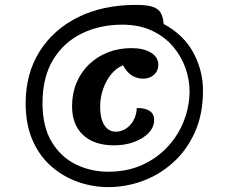

<svg xmlns="http://www.w3.org/2000/svg" viewBox="-20 -916 936 786"><path d="M424 -150Q359 -150 298.5 -171.5Q238 -193 189.5 -235.5Q141 -278 113 -342.5Q85 -407 85 -493Q85 -614 141.5 -704.5Q198 -795 299.5 -845.5Q401 -896 537 -896Q584 -896 607 -887.5Q630 -879 639 -861.5Q648 -844 650 -818Q733 -773 772 -699.5Q811 -626 811 -546Q811 -448 777.5 -374Q744 -300 688 -250Q632 -200 563.5 -175Q495 -150 424 -150ZM423 -213Q501 -213 562.5 -241Q624 -269 667.5 -316.5Q711 -364 733.5 -423Q756 -482 756 -543Q756 -590 739 -638Q722 -686 688 -726Q654 -766 602 -790.5Q550 -815 480 -815Q389 -815 315 -779Q241 -743 197.5 -671.5Q154 -600 154 -494Q154 -398 191.5 -335.5Q229 -273 290.5 -243Q352 -213 423 -213ZM447 -321Q366 -321 320.5 -363Q275 -405 275 -481Q275 -533 293 -576.5Q311 -620 344 -652Q377 -684 421.5 -701.5Q466 -719 518 -719Q568 -719 598 -700.5Q628 -682 628 -651Q628 -626 610.5 -610Q593 -594 566 -594Q540 -594 518.5 -608Q497 -622 484 -649Q457 -638 436 -613Q415 -588 402.5 -553Q390 -518 390 -479Q390 -431 407 -404Q424 -377 454 -377Q477 -377 496.5 -390Q516 -403 527.5 -425Q539 -447 540 -474Q574 -474 592.5 -462Q611 -450 611 -425Q611 -396 589 -372.5Q567 -349 529.5 -335Q492 -321 447 -321Z"/></svg>

Font: Lemonada
Style: Regular
Weight: 400
Designer: Mohamed Gaber (Arabic), Eduardo Tunni (Latin)
Foundry: Kief Type Foundry
Version: Version 4.005